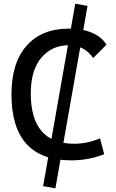

<svg xmlns="http://www.w3.org/2000/svg" viewBox="-20 -858 626 1039"><path d="M279.8 161.1 213.4 149.4 387.2 -837.9 453.6 -826.2ZM365.2 9.8Q42 9.8 42 -347.7Q42 -517.1 123.5 -610.1Q205.1 -703.1 353.5 -703.1Q425.3 -703.1 478.5 -680.4Q531.7 -657.7 556.2 -615.7L483.9 -543.9Q461.9 -577.1 428 -595.2Q394 -613.3 354.5 -613.3Q260.3 -613.3 203.4 -545.4Q146.5 -477.5 146.5 -352.5Q146.5 -80.1 381.8 -80.1Q452.6 -80.1 521.5 -109.4L543.9 -23.4Q459 9.8 365.2 9.8Z"/></svg>

Font: Cascadia Code
Style: Regular
Weight: 400
Designer: Aaron Bell
Foundry: Saja Typeworks
Version: Version 2404.023